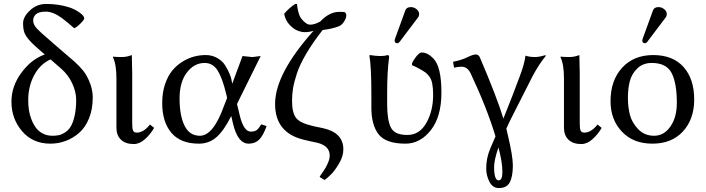

<svg xmlns="http://www.w3.org/2000/svg" viewBox="-20 -718 3576 973"><path d="M207 -442 187 -459Q146 -494 127.5 -515.5Q109 -537 103 -554.5Q97 -572 97 -600Q97 -633 132 -665.5Q167 -698 214 -698Q277 -698 330 -681Q356 -673 381.5 -655.5Q407 -638 407 -625Q407 -620 397 -608.5Q387 -597 375 -587Q363 -577 356 -575Q315 -611 293 -627Q249 -659 212 -659Q177 -659 162.5 -646Q148 -633 148 -614Q148 -594 166.5 -574Q185 -554 239 -508Q250 -498 256 -493L327 -432Q392 -379 416 -339Q450 -280 450 -224Q450 -165 431.5 -119Q413 -73 382 -45.5Q351 -18 313.5 -4Q276 10 235 10Q146 10 92 -53Q38 -116 38 -203Q38 -281 88.5 -349.5Q139 -418 207 -442ZM289 -371 236 -417Q183 -393 153 -336.5Q123 -280 123 -211Q123 -185 126.5 -161Q130 -137 139.5 -112.5Q149 -88 162.5 -70Q176 -52 197.5 -41Q219 -30 246 -30Q264 -30 278.5 -33Q293 -36 310 -47Q327 -58 338.5 -77Q350 -96 358 -130.5Q366 -165 366 -212Q366 -253 345.5 -296.5Q325 -340 289 -371Z M570 -322Q570 -392 552 -429L554 -431Q566 -429 598 -429Q623 -429 648 -439Q650 -375 650 -343V-91Q650 -66 654.5 -56Q659 -46 673 -46Q708 -46 740 -87L761 -70Q742 -37 714.5 -12.5Q687 12 658 12Q616 12 593 -10Q570 -32 570 -71Z M1181 -191 1195 -133Q1215 -51 1251 -51Q1270 -51 1280.5 -58.5Q1291 -66 1304 -88L1331 -79Q1314 -31 1293.5 -10.5Q1273 10 1240 10Q1185 10 1161 -91L1152 -130Q1114 -55 1076.5 -22.5Q1039 10 988 10Q895 10 848.5 -45Q802 -100 802 -196Q802 -249 816.5 -291.5Q831 -334 853.5 -361Q876 -388 905.5 -406Q935 -424 964 -431.5Q993 -439 1022 -439Q1055 -439 1081 -424Q1107 -409 1120.5 -387.5Q1134 -366 1143 -345Q1152 -324 1154 -309L1157 -294L1209 -434Q1216 -434 1233 -431.5Q1250 -429 1257 -429Q1265 -429 1280 -431.5Q1295 -434 1301 -434ZM1131 -222 1126 -243Q1107 -322 1083 -360.5Q1059 -399 1017 -399Q964 -399 927 -350.5Q890 -302 890 -219Q890 -133 915 -81.5Q940 -30 993 -30Q1061 -30 1115 -181Z M1519 -10Q1374 -45 1374 -191Q1374 -344 1569 -562Q1546 -555 1525 -555Q1507 -555 1486.5 -563.5Q1466 -572 1446 -594Q1426 -616 1420 -648Q1444 -677 1476 -698H1485Q1489 -659 1499 -637Q1506 -622 1522 -607.5Q1538 -593 1551 -593Q1575 -593 1603 -609Q1649 -658 1700 -658Q1715 -658 1721 -657.5Q1727 -657 1731 -653Q1735 -649 1735 -640Q1735 -627 1723.5 -608.5Q1712 -590 1695 -584Q1660 -571 1615 -566Q1565 -502 1532 -446Q1499 -390 1484.5 -345.5Q1470 -301 1465 -270.5Q1460 -240 1460 -207Q1460 -148 1479.5 -121.5Q1499 -95 1563 -80Q1567 -79 1574 -77.5Q1581 -76 1587.5 -74.5Q1594 -73 1603 -71.5Q1612 -70 1619 -68Q1720 -45 1720 39Q1720 74 1698 111Q1676 148 1657 166.5Q1638 185 1625 194L1603 181L1600 177Q1651 108 1651 71Q1651 20 1586 5Q1576 3 1553 -2Q1530 -7 1519 -10Z M2062 -682Q2078 -682 2091 -671.5Q2104 -661 2104 -647Q2104 -636 2098 -629L2006 -507Q2000 -499 1994 -499Q1980 -499 1980 -512Q1980 -516 1982 -522L2034 -665Q2040 -682 2062 -682ZM1942 -251V-189Q1942 -109 1961 -71.5Q1980 -34 2044 -34Q2106 -34 2140.5 -95Q2175 -156 2175 -237Q2175 -271 2170.5 -294Q2166 -317 2155 -331Q2144 -345 2138 -349.5Q2132 -354 2117 -363Q2091 -378 2068 -388Q2068 -397 2068 -397Q2075 -414 2090.5 -433Q2106 -452 2117 -452Q2147 -452 2176 -422Q2217 -380 2217 -249Q2217 -126 2163 -58Q2109 10 2035 10Q1936 10 1899 -37Q1862 -84 1862 -173V-235Q1862 -382 1852 -436L1854 -439Q1918 -429 1943 -439Q1952 -439 1952 -429Q1942 -353 1942 -251Z M2506 29Q2484 93 2484 128Q2484 196 2507 196Q2526 196 2526 152Q2526 105 2506 29ZM2444 135Q2444 84 2464 36L2491 -27Q2446 -175 2366 -344Q2350 -380 2318 -380Q2302 -380 2281 -375L2276 -405Q2318 -413 2347.5 -427.5Q2377 -442 2391 -442Q2404 -442 2411 -429Q2500 -221 2531 -117Q2581 -241 2615 -334Q2638 -395 2643 -436Q2662 -429 2692 -429Q2712 -429 2742 -438L2747 -436Q2712 -394 2679 -332L2575 -127Q2559 -96 2546 -66Q2547 -61 2549.5 -51Q2552 -41 2553 -36Q2579 73 2579 120Q2579 175 2564 205Q2549 235 2508 235Q2477 235 2460.5 203.5Q2444 172 2444 135Z M2838 -322Q2838 -392 2820 -429L2822 -431Q2834 -429 2866 -429Q2891 -429 2916 -439Q2918 -375 2918 -343V-91Q2918 -66 2922.5 -56Q2927 -46 2941 -46Q2976 -46 3008 -87L3029 -70Q3010 -37 2982.5 -12.5Q2955 12 2926 12Q2884 12 2861 -10Q2838 -32 2838 -71Z M3317 -682Q3333 -682 3346 -671.5Q3359 -661 3359 -647Q3359 -636 3353 -629L3261 -507Q3255 -499 3249 -499Q3235 -499 3235 -512Q3235 -516 3237 -522L3289 -665Q3295 -682 3317 -682ZM3074 -205Q3074 -311 3133 -375Q3192 -439 3290 -439Q3390 -439 3444 -378.5Q3498 -318 3498 -214Q3498 -114 3441 -52Q3384 10 3286 10Q3189 10 3131.5 -51Q3074 -112 3074 -205ZM3283 -399Q3239 -399 3210.5 -372Q3182 -345 3172 -307.5Q3162 -270 3162 -222Q3162 -177 3172 -137Q3182 -97 3214 -63.5Q3246 -30 3295 -30Q3345 -30 3377.5 -77Q3410 -124 3410 -196Q3410 -297 3383.5 -348Q3357 -399 3283 -399Z"/></svg>

Font: Libertinus Sans
Style: Regular
Weight: 400
Designer: Philipp H. Poll
Foundry: Khaled Hosny
Version: Version 6.1